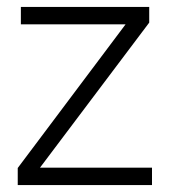

<svg xmlns="http://www.w3.org/2000/svg" viewBox="-20 -532 486 552"><path d="M31 0V-49L341 -462H40V-512H409V-467L95 -50H417V0Z"/></svg>

Font: IBM Plex Sans Thai Looped Light
Style: Regular
Weight: 300
Designer: Mike Abbink, Paul van der Laan, Pieter van Rosmalen, Ben Mitchell, Mark Frömberg
Foundry: Bold Monday
Version: Version 1.1